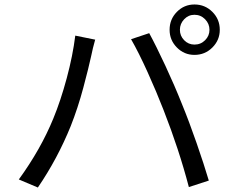

<svg xmlns="http://www.w3.org/2000/svg" viewBox="-20 -830 1040 857"><path d="M783 -697Q783 -670 802 -650.5Q821 -631 848 -631Q876 -631 895.5 -650.5Q915 -670 915 -697Q915 -724 895.5 -744Q876 -764 848 -764Q821 -764 802 -744Q783 -724 783 -697ZM737 -697Q737 -744 769.5 -777Q802 -810 848 -810Q895 -810 928 -777Q961 -744 961 -697Q961 -651 928 -618Q895 -585 848 -585Q802 -585 769.5 -618Q737 -651 737 -697ZM218 -301Q251 -381 278 -481.5Q305 -582 316 -671L405 -653Q405 -652 404 -650Q394 -615 387 -580Q376 -529 352 -439Q328 -349 296 -268Q237 -122 149 7L64 -29Q162 -164 218 -301ZM710 -339Q679 -419 639 -507.5Q599 -596 565 -655L646 -682Q677 -625 718 -537Q759 -449 792 -366Q824 -288 857.5 -191.5Q891 -95 912 -24L823 5Q779 -163 710 -339Z"/></svg>

Font: Noto Sans CJK KR Regular (TTF)
Style: Regular
Weight: 400
Designer: Ryoko NISHIZUKA 西塚涼子 (kana & ideographs); Paul D. Hunt (Latin, Greek & Cyrillic); Wenlong ZHANG 张文龙 (bopomofo); Sandoll 
Foundry: Adobe Systems Incorporated
Version: Version 1.004;PS 1.004;hotconv 1.0.82;makeotf.lib2.5.63406